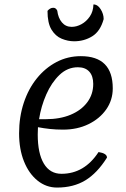

<svg xmlns="http://www.w3.org/2000/svg" viewBox="-20 -830 568 865"><path d="M237 15Q188 15 149 -16.5Q110 -48 88 -103Q66 -158 66 -229Q66 -303 87 -366.5Q108 -430 146 -477Q184 -524 234.5 -550.5Q285 -577 344 -577Q488 -577 488 -432Q488 -379 458.5 -337Q429 -295 378.5 -270.5Q328 -246 264 -246Q232 -246 204.5 -249Q177 -252 151 -257Q150 -240 150 -224Q150 -139 177.5 -93Q205 -47 257 -47Q360 -47 424 -145Q462 -139 462 -120Q418 -50 364.5 -17.5Q311 15 237 15ZM331 -527Q284 -527 248 -492.5Q212 -458 188.5 -404.5Q165 -351 156 -293H186Q250 -293 298 -313Q346 -333 373 -369Q400 -405 400 -452Q400 -488 382 -507.5Q364 -527 331 -527ZM194 -781Q199 -787 205.5 -791Q212 -795 220 -795Q232 -795 238 -782Q242 -749 259 -729Q276 -709 303 -709Q325 -709 347 -721Q369 -733 384.5 -755.5Q400 -778 401 -810Q420 -810 433.5 -788.5Q447 -767 447 -744Q432 -689 395.5 -666.5Q359 -644 314 -644Q286 -644 258 -655.5Q230 -667 212 -696.5Q194 -726 194 -781Z"/></svg>

Font: Merienda Light
Style: Regular
Weight: 300
Designer: Eduardo Rodriguez Tunni
Foundry: Eduardo Rodriguez Tunni
Version: Version 2.001; ttfautohint (v1.8.4.7-5d5b)